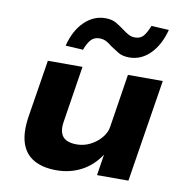

<svg xmlns="http://www.w3.org/2000/svg" viewBox="-84 -837 897 928"><g transform="rotate(10 364.5 -372.5)"><path d="M253 11Q185 11 141 -14.5Q97 -40 80.5 -91.5Q64 -143 76 -221L121 -503H291L248 -229Q242 -196 249 -173Q256 -150 276 -139.5Q296 -129 328 -129Q363 -129 394.5 -145Q426 -161 447.5 -187Q469 -213 473 -241L514 -503H685L605 0H451L467 -103Q429 -46 374 -17.5Q319 11 253 11ZM279 -585 193 -590Q212 -666 257 -710Q302 -754 360 -754Q393 -754 415 -740.5Q437 -727 456 -713Q469 -703 483.5 -695Q498 -687 515 -687Q543 -687 557.5 -705Q572 -723 585 -756L671 -751Q651 -675 607 -631Q563 -587 505 -587Q472 -587 450.5 -600Q429 -613 410 -626Q396 -638 381.5 -645.5Q367 -653 349 -653Q322 -653 306.5 -635.5Q291 -618 279 -585Z"/></g></svg>

Font: Nunito Sans 7pt SemiExpanded ExtraBold
Style: Italic
Weight: 800
Width: 6
Italic angle: -9°
Designer: Vernon Adams
Foundry: Vernon Adams
Version: Version 3.101;gftools[0.9.27]